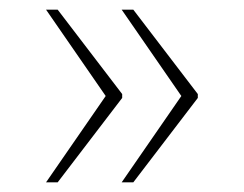

<svg xmlns="http://www.w3.org/2000/svg" viewBox="-20 -468 504 396"><path d="M231 -92 354 -270 231 -448H255L388 -274V-266L255 -92ZM75 -92 198 -270 75 -448H99L232 -274V-266L99 -92Z"/></svg>

Font: Noto Serif Ethiopic Thin
Style: Regular
Weight: 250
Version: Version 2.102